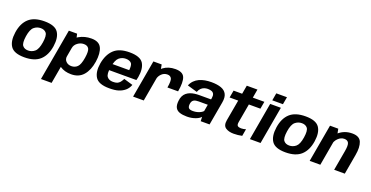

<svg xmlns="http://www.w3.org/2000/svg" viewBox="-31 -1697 5502 2845"><g transform="rotate(20 2719.5 -274.5)"><path d="M276 4.5Q438 4.5 522.2 -73.8Q606.5 -152 628.5 -298.5Q650 -443.5 595.5 -521.5Q541 -599.5 378.5 -599.5Q216 -599.5 131.8 -522.5Q47.5 -445.5 25.5 -298.5Q4 -154 58.5 -74.8Q113 4.5 276 4.5ZM294 -109.5Q236 -109.5 206.2 -147Q176.5 -184.5 193.5 -298Q211 -410.5 256.5 -448Q302 -485.5 360 -485.5Q418.5 -485.5 448.2 -448.2Q478 -411 460.5 -298Q443 -185.5 397.5 -147.5Q352 -109.5 294 -109.5Z M619 222H787L914 -499L892.5 -592.5H762.5ZM1013.5 3.5Q1134 3.5 1204 -77Q1274 -157.5 1295.5 -297.5Q1316.5 -438 1278 -518Q1239.5 -598 1119 -598Q1013 -598 926.2 -548.5Q839.5 -499 829 -439L891 -366.5Q899 -415.5 943.8 -449Q988.5 -482.5 1040.5 -482.5Q1097 -482.5 1120 -445Q1143 -407.5 1125.5 -297Q1107.5 -185 1069.2 -148Q1031 -111 975 -111Q922.5 -111 889.8 -144.5Q857 -178 866 -228L779 -154Q767.5 -94.5 837.5 -45.5Q907.5 3.5 1013.5 3.5Z M1615.5 5.5 1635 -103Q1571 -103 1540.5 -143Q1509.5 -182.5 1529.5 -296.5Q1549.5 -413 1594.5 -452Q1640 -490.5 1700.5 -490.5Q1762.5 -490.5 1791.5 -455Q1811 -424.5 1803 -348.5H1523.5L1505.5 -247H1953Q1960 -269.5 1964.5 -297Q1989 -437.5 1939 -518.5Q1888 -599 1719.5 -599Q1556 -599 1473.5 -519Q1391.5 -440 1366.5 -297Q1343 -157 1395.5 -75.5Q1448 5.5 1615.5 5.5ZM1635 -103 1615.5 5.5Q1705 5.5 1760 -12Q1814.5 -29 1858 -65Q1900.5 -100.5 1922 -159L1779 -201.5Q1763 -170 1744.5 -146Q1725 -123 1699.5 -112.5Q1672.5 -103 1635 -103Z M2423 -301H2591Q2618 -453.5 2589 -525.8Q2560 -598 2442.5 -598Q2333 -598 2256 -540.8Q2179 -483.5 2164 -399.5L2222 -361.5Q2230.5 -408.5 2268.2 -445.2Q2306 -482 2358.5 -482Q2404.5 -482 2423.5 -447.5Q2442.5 -413 2423 -301ZM1991 0H2159L2245.5 -490L2226 -592.5H2095.5Z M2840.5 6Q2879.5 6 2913.8 -0.5Q2948 -7 2976 -17.8Q3004 -28.5 3024 -41.5Q3044 -54.5 3054.5 -68L3057 0H3197L3262.5 -370Q3277.5 -453 3252 -503.2Q3226.5 -553.5 3165 -576Q3103.5 -598.5 3009.5 -598.5Q2957.5 -598.5 2909.5 -589.8Q2861.5 -581 2820.2 -562Q2779 -543 2747.5 -511.2Q2716 -479.5 2697 -433.5L2853.5 -388Q2867 -424.5 2889 -446Q2911 -467.5 2938 -476.8Q2965 -486 2994 -486Q3031.5 -486 3056.2 -475.8Q3081 -465.5 3091.2 -442Q3101.5 -418.5 3095 -378.5L3091 -356H2903.5Q2868.5 -356 2833 -351.2Q2797.5 -346.5 2765.5 -334.5Q2733.5 -322.5 2707.8 -301.8Q2682 -281 2665.5 -248.5Q2649 -216 2645 -170Q2637.5 -101.5 2658.2 -63.2Q2679 -25 2725.5 -9.5Q2772 6 2840.5 6ZM2896 -101.5Q2868 -101.5 2849 -108Q2830 -114.5 2821.5 -132Q2813 -149.5 2816.5 -182.5Q2819.5 -208.5 2828.8 -224.8Q2838 -241 2852.8 -249.8Q2867.5 -258.5 2886.5 -261.8Q2905.5 -265 2927.5 -265H3072.5L3054 -159Q3041 -144 3017 -130.8Q2993 -117.5 2961.8 -109.5Q2930.5 -101.5 2896 -101.5Z M3577.5 7.5Q3645.5 7.5 3709.5 -6.5L3729 -117.5Q3691.5 -105 3654 -105Q3617.5 -105 3600 -120Q3582.5 -135 3591 -183L3643 -477H3825L3845.5 -592.5H3663.5L3687 -728H3519L3495 -592.5H3360L3339.5 -477H3475L3416 -146Q3401 -59.5 3449.8 -26Q3498.5 7.5 3577.5 7.5Z M3833 0H4001L4105.5 -593H3937ZM3968.5 -771 3948 -653.5H4116L4137 -771Z M4393.5 4.5Q4555.5 4.5 4639.8 -73.8Q4724 -152 4746 -298.5Q4767.5 -443.5 4713 -521.5Q4658.5 -599.5 4496 -599.5Q4333.5 -599.5 4249.2 -522.5Q4165 -445.5 4143 -298.5Q4121.5 -154 4176 -74.8Q4230.5 4.5 4393.5 4.5ZM4411.5 -109.5Q4353.5 -109.5 4323.8 -147Q4294 -184.5 4311 -298Q4328.5 -410.5 4374 -448Q4419.5 -485.5 4477.5 -485.5Q4536 -485.5 4565.8 -448.2Q4595.5 -411 4578 -298Q4560.5 -185.5 4515 -147.5Q4469.5 -109.5 4411.5 -109.5Z M4775.5 0H4943.5L5030 -494L5010.5 -593H4880.5ZM5161.5 0H5329.5L5385 -316.5Q5407.5 -443.5 5376.8 -520.8Q5346 -598 5231.5 -598Q5110.5 -598 5022.5 -521.8Q4934.5 -445.5 4920.5 -367L4995.5 -329.5Q5007.5 -397.5 5051.5 -440Q5095.5 -482.5 5148 -482.5Q5198 -482.5 5216.2 -447.5Q5234.5 -412.5 5217 -314Z"/></g></svg>

Font: Anybody
Style: Bold Italic
Weight: 700
Italic angle: -10°
Designer: Tyler Finck
Foundry: Etcetera Type Company
Version: Version 1.113;gftools[0.9.25]